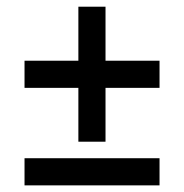

<svg xmlns="http://www.w3.org/2000/svg" viewBox="-20 -542 549 573"><path d="M213.9 -279.8H53.2V-360.8H213.9V-522H294.9V-360.8H456.1V-279.8H294.9V-119.1H213.9ZM53.2 -69.8H456.1V11.2H53.2Z"/></svg>

Font: D-DIN Exp
Style: Regular
Weight: 400
Width: 7
Designer: Charles Nix
Foundry: Datto Inc.
Version: Version 1.00